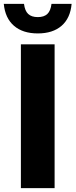

<svg xmlns="http://www.w3.org/2000/svg" viewBox="-58 -968 389 988"><path d="M49.5 0V-740H223V0ZM-38.5 -948H65.5Q70 -912 87.2 -896Q104.5 -880 136.5 -880Q168.5 -880 185.5 -896Q202.5 -912 207 -948H310.5Q304 -874.5 258.8 -835.2Q213.5 -796 136.5 -796Q59.5 -796 14 -835.2Q-31.5 -874.5 -38.5 -948Z"/></svg>

Font: Encode Sans Condensed ExtraBold
Style: Regular
Weight: 800
Width: 3
Designer: Multiple Designers
Foundry: Impallari Type
Version: Version 2.000